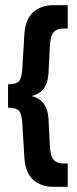

<svg xmlns="http://www.w3.org/2000/svg" viewBox="-20 -720 297 740"><path d="M102 -350Q121 -345 133.5 -335.5Q146 -326 153 -314Q160 -302 163 -288.5Q166 -275 167 -261L172 -161Q174 -119 186.5 -104.5Q199 -90 225 -90H241V0H185Q138 0 108 -27Q78 -54 74 -111L66 -245Q64 -280 53.5 -292.5Q43 -305 11 -305V-395Q43 -395 53.5 -407.5Q64 -420 66 -455L74 -589Q78 -646 108 -673Q138 -700 185 -700H241V-610H225Q199 -610 186.5 -595.5Q174 -581 172 -539L167 -439Q166 -425 163 -411Q160 -397 153 -385Q146 -373 133.5 -364Q121 -355 102 -350Z"/></svg>

Font: Bebas Neue Bold
Style: Regular
Weight: 700
Designer: Ryoichi Tsunekawa & LGV (GE)
Foundry: Free Software Foundation, Inc.
Version: Version 1.003 August 13, 2016